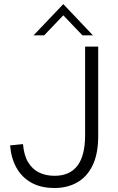

<svg xmlns="http://www.w3.org/2000/svg" viewBox="-20 -930 588 960"><path d="M252.5 10Q183.5 10 135.8 -17.2Q88 -44.5 61.8 -92.2Q35.5 -140 30.5 -203L95 -209.5Q99.5 -154 120.5 -119Q141.5 -84 175.5 -67.5Q209.5 -51 252.5 -51Q405.5 -51 405.5 -253.5V-697H471V-250Q471 -161 443.2 -103.5Q415.5 -46 366.2 -18Q317 10 252.5 10ZM444.5 -753.5H392L296.5 -853.5L201 -753.5H148L296.5 -909.5Z"/></svg>

Font: Acari Sans Neue
Style: Regular
Weight: 400
Designer: Alfredo Marco Pradil (font), Cristiano Sobral (main changes)
Foundry: Hanken Design Co. (font), Cristiano Sobral (main changes)
Version: Version 2.459;March 19, 2022;FontCreator 14.0.0.2808 64-bit;